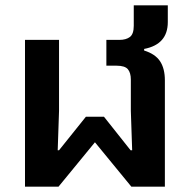

<svg xmlns="http://www.w3.org/2000/svg" viewBox="-20 -702 714 722"><path d="M74 -552H202V-285L197 -137H202L303 -263H371L471 -137H477L472 -285V-403Q472 -428 461 -441.5Q450 -455 418 -455H380V-552H429Q454 -552 468.5 -563Q483 -574 483 -605V-682H611V-619Q611 -535 522 -518V-512Q564 -499 582 -471.5Q600 -444 600 -400V0H474L337 -167L200 0H74Z"/></svg>

Font: IBM Plex Sans Thai SmBld
Style: Regular
Weight: 600
Designer: Mike Abbink, Paul van der Laan, Pieter van Rosmalen, Ben Mitchell, Mark Frömberg
Foundry: Bold Monday
Version: Version 1.2